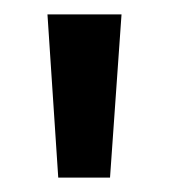

<svg xmlns="http://www.w3.org/2000/svg" viewBox="-20 -666 235 267"><path d="M46 -646H149L133 -419H61Z"/></svg>

Font: Ek Mukta SemiBold
Style: Regular
Weight: 600
Designer: Girish Dalvi and Yashodeep Gholap
Foundry: Ek Type
Version: Version 2.538;PS 1.002;hotconv 16.6.51;makeotf.lib2.5.65220;